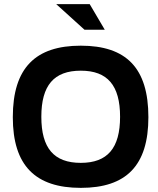

<svg xmlns="http://www.w3.org/2000/svg" viewBox="-20 -900 766 929"><path d="M371 9C152 9 42 -98 42 -333C42 -572 152 -679 371 -679C591 -679 698 -571 698 -333C698 -99 591 9 371 9ZM180 -335C180 -183 241 -112 371 -112C500 -112 561 -183 561 -335C561 -487 500 -558 371 -558C241 -558 180 -487 180 -335ZM252 -880 389 -756H487L414 -880Z"/></svg>

Font: LT Wave Alt Bold
Style: Regular
Weight: 700
Designer: Daniel Lyons
Version: Version 2.5 (Glyphs App)